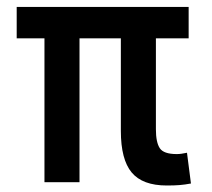

<svg xmlns="http://www.w3.org/2000/svg" viewBox="-20 -538 626 567"><path d="M472.7 9.8Q400.9 9.8 368.9 -28.6Q336.9 -66.9 336.9 -151.4V-424.8H214.8V0H111.3V-424.8H29.3V-517.6H537.1V-424.8H440.4V-156.2Q440.4 -117.7 451.9 -100.3Q463.4 -83 502 -83Q508.8 -83 515.9 -84Q522.9 -85 532.2 -86.9L543.9 3.9Q525.9 7.3 510.7 8.5Q495.6 9.8 472.7 9.8Z"/></svg>

Font: Cascadia Mono PL
Style: Regular
Weight: 400
Monospace: yes
Designer: Aaron Bell
Foundry: Saja Typeworks
Version: Version 2404.023; ttfautohint (v1.8.4)